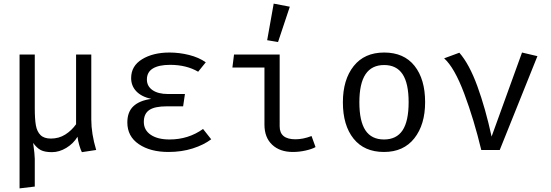

<svg xmlns="http://www.w3.org/2000/svg" viewBox="-20 -828 3040 1060"><path d="M484 -168Q484 -90 511 0L432 12Q425 -1 417.5 -27Q410 -53 408 -73Q385 -35 346 -11.5Q307 12 267 12Q227 12 205 0.5Q183 -11 163 -39Q172 26 172 49V202L88 212V-527H172V-231Q172 -171 178 -136.5Q184 -102 203.5 -82.5Q223 -63 261 -63Q305 -63 340 -85Q375 -107 400 -142V-527H484Z M901 -241Q834 -241 804 -220.5Q774 -200 774 -155Q774 -110 812 -84Q850 -58 916 -58Q1020 -58 1101 -116L1146 -59Q1105 -28 1044 -8.5Q983 11 910 11Q810 11 746.5 -32Q683 -75 683 -152Q683 -210 716.5 -241.5Q750 -273 815 -282Q761 -294 732.5 -324Q704 -354 704 -397Q704 -464 764.5 -501Q825 -538 916 -538Q970 -538 1024 -524.5Q1078 -511 1116 -484L1074 -432Q1009 -470 919 -470Q857 -470 824 -450Q791 -430 791 -389Q791 -352 822 -330.5Q853 -309 907 -309H1001L991 -241Z M1263 -455 1272 -527H1524V-130Q1524 -59 1611 -59Q1653 -59 1700 -77L1722 -16Q1703 -5 1667.5 3Q1632 11 1597 11Q1525 11 1482.5 -29Q1440 -69 1440 -140V-455ZM1580 -791 1515 -596 1455 -606 1491 -808Z M2327 -264Q2327 -140 2267.5 -64.5Q2208 11 2100 11Q1991 11 1932 -62.5Q1873 -136 1873 -263Q1873 -388 1932.5 -463Q1992 -538 2101 -538Q2210 -538 2268.5 -464.5Q2327 -391 2327 -264ZM1964 -263Q1964 -159 1997.5 -108.5Q2031 -58 2100 -58Q2169 -58 2202.5 -108.5Q2236 -159 2236 -264Q2236 -368 2202.5 -418.5Q2169 -469 2101 -469Q2032 -469 1998 -418Q1964 -367 1964 -263Z M2432 -506 2516 -537Q2571 -474 2615.5 -352Q2660 -230 2694 -74L2862 -538L2947 -518L2739 0H2637Q2597 -167 2543 -311Q2489 -455 2432 -506Z"/></svg>

Font: Fira Mono
Style: Regular
Weight: 400
Designer: Carrois Corporate & Edenspiekermann AG
Foundry: Carrois Corporate GbR & Edenspiekermann AG
Version: Version 3.206